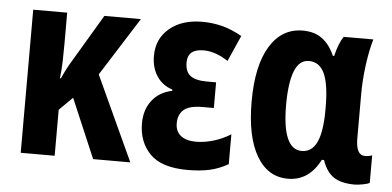

<svg xmlns="http://www.w3.org/2000/svg" viewBox="-44 -639 1491 731"><g transform="rotate(5 702.0 -273.5)"><path d="M467.8 -546.9 326.2 -323.2 475.1 0H333L236.8 -226.1L186 -175.8V0H56.2V-546.9H186V-429.2Q186 -393.6 185.1 -360.6Q184.1 -327.6 180.2 -295.9H184.1Q202.6 -337.4 220.2 -365.2L328.1 -546.9Z M773.9 -332V-233.9H731Q680.2 -233.9 659.2 -215.6Q638.2 -197.3 638.2 -164.1Q638.2 -132.8 658.9 -116.5Q679.7 -100.1 717.3 -100.1Q749 -100.1 783.7 -110.4Q818.4 -120.6 849.1 -140.1V-25.9Q814 -5.9 777.8 2Q741.7 9.8 694.3 9.8Q595.2 9.8 550.8 -35.4Q506.3 -80.6 506.3 -152.8Q506.3 -204.1 533.9 -239.7Q561.5 -275.4 610.4 -285.2V-290Q571.3 -302.7 550.3 -335Q529.3 -367.2 529.3 -412.1Q529.3 -477.5 576.7 -517.3Q624 -557.1 702.1 -557.1Q740.2 -557.1 777.1 -547.9Q814 -538.6 854 -516.1L810.1 -417Q761.2 -449.2 716.3 -449.2Q655.3 -449.2 655.3 -397.9Q655.3 -362.3 675.5 -347.2Q695.8 -332 739.3 -332Z M1078.1 9.8Q1001 9.8 958 -63.7Q915 -137.2 915 -271Q915 -408.2 960.4 -482.7Q1005.9 -557.1 1085.9 -557.1Q1130.4 -557.1 1159.9 -535.4Q1189.5 -513.7 1208 -471.2H1212.9Q1225.1 -521.5 1242.7 -546.9H1356Q1343.3 -503.4 1335.7 -446.5Q1328.1 -389.6 1328.1 -334V-166Q1328.1 -102.1 1362.8 -102.1Q1377.9 -102.1 1390.1 -106.9V-2Q1384.8 2.4 1364.7 6.1Q1344.7 9.8 1334 9.8Q1281.2 9.8 1252.7 -9.5Q1224.1 -28.8 1209 -73.2H1200.7Q1158.2 9.8 1078.1 9.8ZM1121.1 -100.1Q1160.2 -100.1 1179 -140.6Q1197.8 -181.2 1197.8 -265.1V-272Q1197.8 -361.3 1178.7 -402.6Q1159.7 -443.8 1119.1 -443.8Q1082 -443.8 1064.5 -398.9Q1046.9 -354 1046.9 -270Q1046.9 -100.1 1121.1 -100.1Z"/></g></svg>

Font: Open Sans Condensed
Style: Bold
Weight: 700
Width: 3
Designer: Monotype Design Team
Foundry: Monotype Imaging Inc.
Version: Version 3.003; ttfautohint (v1.8.4)